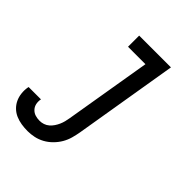

<svg xmlns="http://www.w3.org/2000/svg" viewBox="-265 -636 974 974"><g transform="rotate(45 222.5 -148.5)"><path d="M102 223Q79 223 57 219.5Q35 216 15.5 207.5Q-4 199 -19 184.5Q-34 170 -43 151Q-52 132 -54.5 109.5Q-57 87 -53 65L-52 61H37L36 63Q33 80 36.5 95.5Q40 111 51 122.5Q62 134 77 138.5Q92 143 108 143Q122 143 135.5 138.5Q149 134 160 124.5Q171 115 179 103Q187 91 192.5 78.5Q198 66 201.5 52.5Q205 39 207 26L285 -440H160V-520H388L295 39Q291 62 284.5 85.5Q278 109 265.5 130.5Q253 152 234.5 170.5Q216 189 194 201Q172 213 148.5 218Q125 223 102 223Z"/></g></svg>

Font: Iosevka Medium Oblique
Style: Regular
Weight: 500
Italic angle: -9°
Monospace: yes
Designer: Belleve Invis
Foundry: Belleve Invis
Version: Version 32.5.0; ttfautohint (v1.8.4)